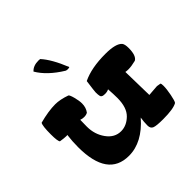

<svg xmlns="http://www.w3.org/2000/svg" viewBox="-189 -920 1104 1104"><g transform="rotate(-45 362.5 -368.0)"><path d="M23 -395Q23 -464 33 -480Q108 -500 163 -500Q202 -500 253 -482Q260 -477 268 -446.5Q276 -416 276 -394Q276 -361 258 -337Q247 -330 229 -330Q215 -330 202 -335Q202 -332 201.5 -309Q201 -286 201 -280Q201 -217 235.5 -169.5Q270 -122 322 -122Q367 -122 404.5 -158.5Q442 -195 442 -273Q442 -301 439 -346Q427 -339 408 -339Q390 -339 386 -344Q376 -344 376 -384Q376 -393 386 -466Q458 -501 572 -501Q658 -501 682 -472Q691 -460 691 -430Q691 -368 664 -353Q628 -344 604 -344Q590 -344 580 -346Q580 -317 582 -252.5Q584 -188 584 -155Q588 -155 617 -157.5Q646 -160 651 -160Q655 -160 663 -158Q671 -156 675 -156Q679 -152 679 -135Q679 -108 671 -67.5Q663 -27 656 -18Q626 0 542 0Q488 0 470 -7Q452 -14 452 -38Q452 -68 457 -98Q363 10 254 10Q82 10 82 -232Q82 -280 88 -326Q87 -325 79 -325Q64 -325 32 -330Q23 -340 23 -395ZM208 -721Q230 -746 273 -746Q281 -746 286 -745Q331 -696 372 -594Q369 -591 357 -591Q348 -591 342 -594Q249 -651 208 -721Z"/></g></svg>

Font: Gorditas
Style: Regular
Weight: 400
Designer: Gustavo Dipre (gbrenda1987@gmail.com)
Foundry: Gustavo Dipre (gbrenda1987@gmail.com)
Version: Version 1.001